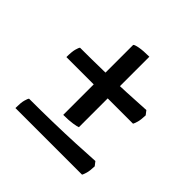

<svg xmlns="http://www.w3.org/2000/svg" viewBox="-149 -619 815 815"><g transform="rotate(45 258.0 -212.0)"><path d="M217 -57V-477Q221 -482 243 -486Q265 -490 301 -490V-67Q295 -64 272.5 -60.5Q250 -57 217 -57ZM53 -240Q53 -272 57.5 -288.5Q62 -305 66 -309Q136 -309 206.5 -310.5Q277 -312 341 -315Q405 -318 452 -321L466 -303Q465 -274 460.5 -259.5Q456 -245 453 -240ZM53 66Q53 34 57.5 17.5Q62 1 66 -3Q136 -3 206.5 -4.5Q277 -6 341 -9Q405 -12 452 -15L466 3Q465 32 460.5 46.5Q456 61 453 66Z"/></g></svg>

Font: Texturina Medium 12pt ExtraBold
Style: Regular
Weight: 800
Version: Version 1.002